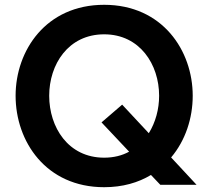

<svg xmlns="http://www.w3.org/2000/svg" viewBox="-20 -770 865 800"><path d="M414 10C491 10 556 -9 609 -41L648 0H799L693 -114C753 -185 783 -278 783 -371C783 -559 657 -750 414 -750C171 -750 45 -559 45 -371C45 -181 171 10 414 10ZM414 -113C264 -113 185 -240 185 -371C185 -501 264 -627 414 -627C563 -627 643 -501 643 -371C643 -315 628 -260 600 -215L489 -334L403 -260L518 -138C489 -122 454 -113 414 -113Z"/></svg>

Font: Be Vietnam Pro SemiBold
Style: Regular
Weight: 600
Designer: Lam Bao, Tony Le, Vietanh Nguyen
Foundry: Yellow Type Foundry
Version: Version 1.002